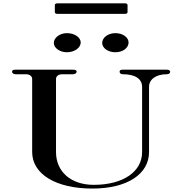

<svg xmlns="http://www.w3.org/2000/svg" viewBox="-20 -1094 1066 1124"><path d="M520.8 9.9C723.8 9.9 852.5 -74.3 852.5 -204V-585.1C852.5 -629.7 893.1 -659.4 956.4 -659.4C967.3 -659.4 976.2 -664.4 976.2 -673.3C976.2 -682.2 967.3 -686.1 956.4 -686.1H699C686.1 -686.1 680.2 -683.2 680.2 -674.3C680.2 -666.3 686.1 -659.4 699 -659.4C772.3 -659.4 811.9 -631.7 811.9 -585.1V-204C811.9 -88.1 700 -11.9 528.7 -11.9C396 -11.9 307.9 -88.1 307.9 -204V-631.7C307.9 -647.5 321.8 -659.4 344.6 -659.4H406.9C419.8 -659.4 428.7 -666.3 428.7 -674.3C428.7 -683.2 419.8 -686.1 406.9 -686.1H71.3C58.4 -686.1 50.5 -683.2 50.5 -674.3C50.5 -666.3 58.4 -659.4 71.3 -659.4H131.7C154.5 -659.4 168.3 -647.5 168.3 -631.7V-204C168.3 -74.3 307.9 9.9 520.8 9.9ZM655.4 -788.1C700 -788.1 732.7 -813.9 732.7 -845.5C732.7 -874.3 700 -900 655.4 -900C611.9 -900 578.2 -873.3 578.2 -842.6C578.2 -812.9 611.9 -788.1 655.4 -788.1ZM371.3 -788.1C415.8 -788.1 452.5 -813.9 452.5 -845.5C452.5 -874.3 417.8 -900 371.3 -900C330.7 -900 295 -873.3 295 -842.6C295 -812.9 330.7 -788.1 371.3 -788.1ZM314.9 -1012.9H712.9C720.8 -1012.9 726.7 -1016.8 726.7 -1022.8V-1064.4C726.7 -1070.3 720.8 -1074.3 712.9 -1074.3H314.9C306.9 -1074.3 301 -1070.3 301 -1064.4V-1022.8C301 -1016.8 306.9 -1012.9 314.9 -1012.9Z"/></svg>

Font: Biblismive
Style: Regular
Weight: 400
Designer: Susan Drake
Foundry: Susan Drake
Version: Version 1.0; ttfautohint (v1.8.4.7-5d5b)